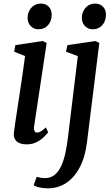

<svg xmlns="http://www.w3.org/2000/svg" viewBox="-20 -796 628 1072"><path d="M129 10Q105.5 10 88.5 2.8Q71.5 -4.5 63.5 -18.8Q55.5 -33 57.5 -54.5Q60 -75 65 -109.5Q70 -144 76.8 -187.8Q83.5 -231.5 91 -281.2Q98.5 -331 106 -382.5Q113.5 -434 120 -483L59 -507.5L66 -544L217.5 -567L240.5 -556L170.5 -91.5Q168 -73.5 172.8 -64.5Q177.5 -55.5 186 -55.5Q196 -55.5 207.5 -62Q219 -68.5 236 -84.5L249 -57.5Q244 -50.5 228.2 -34.2Q212.5 -18 187.5 -4Q162.5 10 129 10ZM194.5 -632.5Q168.5 -632.5 151 -651Q133.5 -669.5 134 -698Q135 -731.5 155.8 -753.8Q176.5 -776 208.5 -776Q236 -776 252.5 -758.2Q269 -740.5 268.5 -714Q268.5 -678.5 248.2 -655.5Q228 -632.5 194.5 -632.5ZM465.5 -0.5Q455.5 81 425.2 138.2Q395 195.5 349.5 225.5Q304 255.5 248 255.5Q222.5 255.5 199.8 250.5Q177 245.5 168 237.5L185 191Q192 193.5 205.5 196Q219 198.5 230 198.5Q263 198.5 285.2 180.2Q307.5 162 322 130.2Q336.5 98.5 345.2 57.5Q354 16.5 359.5 -29.5L414.5 -482.5L348.5 -507.5L356.5 -544L512 -567L534.5 -556ZM497.5 -632.5Q471.5 -632.5 454 -651Q436.5 -669.5 437 -698Q438 -731.5 458.8 -753.8Q479.5 -776 511.5 -776Q539 -776 555.5 -758.2Q572 -740.5 571.5 -714Q571.5 -678.5 551.2 -655.5Q531 -632.5 497.5 -632.5Z"/></svg>

Font: Merriweather Medium
Style: Italic
Weight: 500
Italic angle: -7.8°
Version: Version 2.101